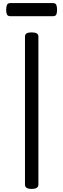

<svg xmlns="http://www.w3.org/2000/svg" viewBox="-20 -1211 411 1245"><path d="M185 14Q163 14 152.5 7Q142 0 142 -14V-974Q142 -988 152.5 -994.5Q163 -1001 185 -1001Q207 -1001 218 -994.5Q229 -988 229 -974V-14Q229 0 218 7Q207 14 185 14ZM47 -1106Q30 -1106 25 -1117.5Q20 -1129 20 -1147Q20 -1166 25 -1178.5Q30 -1191 47 -1191H323Q341 -1191 345.5 -1178.5Q350 -1166 350 -1147Q350 -1129 345.5 -1117.5Q341 -1106 323 -1106Z"/></svg>

Font: Playwrite PL
Style: Regular
Weight: 400
Designer: Veronika Burian, José Scaglione
Foundry: TypeTogether
Version: Version 1.002